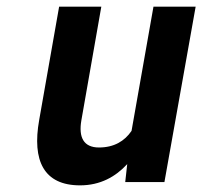

<svg xmlns="http://www.w3.org/2000/svg" viewBox="-20 -548 609 578"><path d="M278 -104C232 -104 216 -134 225 -186L285 -528H158L98 -187C76 -64 112 10 221 10C282 10 328 -16 363 -54L357 0H475L569 -528H442L376 -154C355 -123 323 -104 278 -104Z"/></svg>

Font: Asimov
Style: NarIt
Weight: 500
Designer: Google
Version: Version 2.000980; 2014